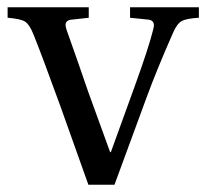

<svg xmlns="http://www.w3.org/2000/svg" viewBox="-20 -510 569 530"><path d="M1 -461V-490H225V-461L180 -456Q161 -455 161 -441Q161 -436 164 -427Q174 -399 194 -342Q214 -285 223 -258L284 -90H286L353 -275Q391 -380 403 -429Q405 -437 405 -439Q405 -455 388 -456L339 -461V-490H529V-461Q494 -459 481 -451.5Q468 -444 457 -418Q413 -318 385 -242L296 0H224L147 -216Q94 -362 72 -416Q61 -443 49 -450.5Q37 -458 1 -461Z"/></svg>

Font: Heuristica
Style: Regular
Weight: 400
Version: Version 1.0.1 ; ttfautohint (v1.4.1)